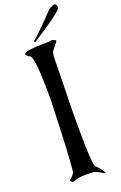

<svg xmlns="http://www.w3.org/2000/svg" viewBox="-234 -1301 887 1411"><g transform="rotate(-20 209.0 -595.5)"><path d="M262.7 -999Q71.3 -999 71.3 -970.7Q84 -952.1 98.6 -945.3Q133.8 -945.3 133.8 -593.8Q127 -370.1 119.1 -225.6Q112.3 -88.9 106.4 -41Q106.4 -27.3 63.5 12.7Q72.3 30.3 83 30.3Q129.9 12.7 168.9 12.7H243.2Q261.7 12.7 325.2 51.8H329.1Q329.1 32.2 278.3 -19.5Q254.9 -19.5 254.9 -332V-443.4L262.7 -827.1Q262.7 -899.4 270.5 -920.9L321.3 -985.4Q312.5 -1000 290 -1002.9ZM352.5 -1223.6Q210.9 -1075.2 166 -1041V-1034.2L169.9 -1031.2H172.9Q418 -1187.5 418 -1215.8Q408.2 -1243.2 401.4 -1243.2Q384.8 -1243.2 352.5 -1223.6Z"/></g></svg>

Font: Elementary Gothic 
Style: Regular
Weight: 400
Designer: Bill Roach / W.K. Roach
Version: Version 1.00 April 18, 2012, initial release